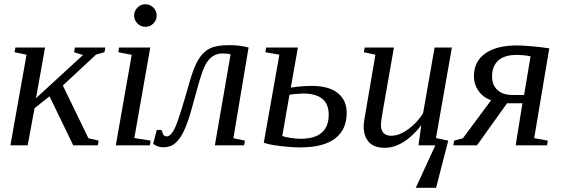

<svg xmlns="http://www.w3.org/2000/svg" viewBox="-20 -682 2642 901"><path d="M104.5 -425.3 48.3 -437 52.2 -459H191.4L148.9 -221.2L369.6 -423.8L327.6 -437L331.5 -459H474.1L470.2 -437L430.7 -425.8L274.9 -280.8L395 -33.2L442.9 -22L439 0H323.7L212.4 -230L142.1 -174.3L109.9 0H28.8Z M610.4 -34.2 687 -22 683.1 0H523.4L598.1 -424.8L535.2 -437L539.1 -459H685.1ZM715.3 -608.9Q715.3 -587.4 699.7 -571.8Q684.1 -556.2 662.1 -556.2Q640.6 -556.2 625 -571.8Q609.4 -587.4 609.4 -608.9Q609.4 -630.9 625 -646.5Q640.6 -662.1 662.1 -662.1Q684.1 -662.1 699.7 -646.5Q715.3 -630.9 715.3 -608.9Z M745.6 9.3Q722.2 9.3 698.7 -6.8L715.8 -72.3H737.3Q745.6 -49.8 750 -45.9Q754.4 -42 761.7 -42Q783.2 -42 802.5 -85Q821.8 -127.9 869.1 -295.4Q888.7 -365.2 910.6 -401.9Q932.6 -438.5 964.1 -454.3Q995.6 -470.2 1054.7 -470.2Q1106.4 -470.2 1146.5 -459L1075.2 -33.7L1129.4 -22L1125.5 0H988.3L1062 -426.3Q1050.3 -431.2 1026.4 -431.2Q997.6 -431.2 977.8 -417.7Q958 -404.3 943.6 -377.2Q929.2 -350.1 910.2 -282.2Q891.1 -212.4 875.7 -158.2Q860.4 -104 842.8 -66.9Q825.2 -29.8 802.5 -10.3Q779.8 9.3 745.6 9.3Z M1344.7 -271Q1396.5 -278.8 1443.8 -278.8Q1522.9 -278.8 1564.9 -245.4Q1606.9 -211.9 1606.9 -151.9Q1606.9 -74.2 1552.7 -32.2Q1498.5 9.8 1386.7 9.8Q1348.1 9.8 1294.4 3.2Q1240.7 -3.4 1217.8 -12.2L1291 -425.3L1225.1 -437L1229 -459H1377.9ZM1401.9 -243.2Q1394 -243.2 1370.1 -241.2Q1346.2 -239.3 1338.4 -237.3L1304.7 -43.9Q1314 -39.6 1340.8 -35.2Q1367.7 -30.8 1390.6 -30.8Q1522.5 -30.8 1522.5 -144Q1522.5 -243.2 1401.9 -243.2Z M1767.6 -94.2Q1767.6 -72.3 1779.3 -58.6Q1791 -44.9 1816.4 -44.9Q1853 -44.9 1895.5 -75.4Q1938 -106 1965.3 -150.4L2019.5 -459H2100.6L2025.9 -34.2L2083.5 -22L2026.4 199.2H1931.2L2022.9 0H1943.8L1957 -94.2Q1916.5 -42 1872.6 -15.1Q1828.6 11.7 1785.6 11.7Q1736.3 11.7 1711.4 -14.9Q1686.5 -41.5 1686.5 -91.3Q1686.5 -98.6 1689.2 -117.4Q1691.9 -136.2 1741.7 -425.3L1687.5 -437L1691.4 -459H1828.6L1778.8 -175.3Q1767.6 -113.8 1767.6 -94.2Z M2469.7 -417.5Q2439.9 -424.3 2403.3 -424.3Q2347.2 -424.3 2318.1 -397.9Q2289.1 -371.6 2289.1 -323.2Q2289.1 -282.7 2314.5 -259.5Q2339.8 -236.3 2385.3 -236.3H2439.5ZM2399.9 0 2431.6 -197.3H2359.4L2218.3 0H2107.4L2111.3 -22L2152.3 -33.2L2284.7 -211.9Q2249 -223.1 2226.6 -254.2Q2204.1 -285.2 2204.1 -324.7Q2204.1 -393.6 2257.1 -431.2Q2310.1 -468.8 2406.7 -468.8Q2430.2 -468.8 2475.3 -464.8Q2520.5 -460.9 2557.6 -455.1L2486.8 -33.7L2550.8 -22L2546.9 0Z"/></svg>

Font: Liberation Serif
Style: Italic
Weight: 400
Italic angle: -16.333°
Designer: Steve Matteson
Foundry: Ascender Corporation
Version: Version 2.1.5